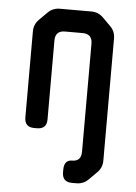

<svg xmlns="http://www.w3.org/2000/svg" viewBox="-52 -525 556 785"><g transform="rotate(5 226.5 -132.5)"><path d="M233 180Q233 220 273 220H291Q320 220 340 200L373 167Q393 147 393 118V-383Q393 -412 373 -432L341 -464Q320 -485 292 -485H162Q133 -485 113 -465L80 -432Q60 -412 60 -383V-30Q60 10 100 10H111Q151 10 151 -30V-354Q151 -394 191 -394H263Q303 -394 303 -354V89Q303 129 267 129Q233 129 233 169Z"/></g></svg>

Font: WDXL Lubrifont JP N
Style: Regular
Weight: 400
Designer: [WDXL Lubrifont] Copyright 2020-2022 (c) NightFurySL2001, Skr-ZERO; [ZCOOL QingKe HuangYou] Copyright 2018-2022 (c) The 
Version: Version 2.001;hotconv 1.1.1;makeotfexe 2.6.0